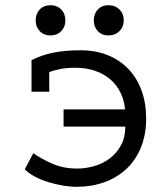

<svg xmlns="http://www.w3.org/2000/svg" viewBox="-20 -705 640 737"><path d="M101 -475H103Q138 -493 183 -502.5Q228 -512 290 -512Q347 -512 393 -493.5Q439 -475 472 -441Q505 -407 523 -358.5Q541 -310 541 -250Q541 -188 521 -139Q501 -90 465 -56.5Q429 -23 380.5 -5.5Q332 12 275 12Q249 12 220 7Q191 2 163.5 -6.5Q136 -15 113 -27.5Q90 -40 75 -55L108 -117Q137 -96 180 -77Q223 -58 277 -58Q309 -58 342 -67.5Q375 -77 401.5 -97Q428 -117 444.5 -147.5Q461 -178 461 -219H224V-285H460Q457 -319 443 -348.5Q429 -378 404.5 -399.5Q380 -421 345.5 -433Q311 -445 268 -445Q239 -445 214 -440.5Q189 -436 169 -428V-353H101ZM117 -626Q117 -652 132.5 -668.5Q148 -685 174 -685Q199 -685 215 -668.5Q231 -652 231 -626Q231 -602 215 -585.5Q199 -569 174 -569Q148 -569 132.5 -585.5Q117 -602 117 -626ZM340 -626Q340 -652 355.5 -668.5Q371 -685 396 -685Q422 -685 438.5 -668.5Q455 -652 455 -626Q455 -602 438.5 -585.5Q422 -569 396 -569Q371 -569 355.5 -585.5Q340 -602 340 -626Z"/></svg>

Font: PT Mono
Style: Regular
Weight: 400
Monospace: yes
Designer: A.Korolkova, I.Chaeva
Foundry: ParaType Ltd
Version: Version 1.001W OFL